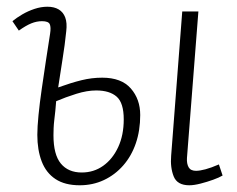

<svg xmlns="http://www.w3.org/2000/svg" viewBox="-20 -537 704 571"><path d="M217 14Q173 14 145 -4.5Q117 -23 104 -57Q91 -91 91 -136Q91 -159 94.5 -194.5Q98 -230 104 -271.5Q110 -313 116.5 -356Q123 -399 129 -437Q132 -456 128 -465Q124 -474 105 -474Q89 -474 73 -467.5Q57 -461 36 -446L17 -474Q29 -484 46 -494Q63 -504 82.5 -510.5Q102 -517 121 -517Q141 -517 154.5 -509Q168 -501 174 -485Q180 -469 177 -444Q173 -404 166 -361Q159 -318 153 -277Q192 -291 222.5 -298.5Q253 -306 284 -306Q341 -306 369 -274Q397 -242 397 -195Q397 -149 384 -111Q371 -73 346.5 -45Q322 -17 289 -1.5Q256 14 217 14ZM223 -24Q259 -24 287 -44Q315 -64 331.5 -99.5Q348 -135 348 -182Q348 -231 327 -249.5Q306 -268 266 -268Q239 -268 207 -258Q175 -248 147 -236Q146 -221 144.5 -207Q143 -193 141.5 -180.5Q140 -168 139.5 -156.5Q139 -145 139 -135Q139 -77 161 -50.5Q183 -24 223 -24ZM543 14Q507 14 496.5 -12.5Q486 -39 489 -74L522 -503H570L536 -67Q535 -50 541 -39.5Q547 -29 563 -29Q574 -29 591 -33.5Q608 -38 631 -48L642 -15Q632 -9 614 -2.5Q596 4 576.5 9Q557 14 543 14Z"/></svg>

Font: Literata ExtraLight
Style: Italic
Weight: 250
Italic angle: -2°
Designer: Latin by Veronika Burian and Jose Scaglione. Greek by Irene Vlachou. Cyrillic by Vera Evstafieva
Foundry: TypeTogether
Version: Version 3.002